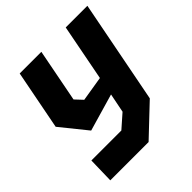

<svg xmlns="http://www.w3.org/2000/svg" viewBox="-199 -680 1019 1019"><g transform="rotate(-45 310.0 -170.5)"><path d="M47.5 200H335L503.5 40.5L616.5 -541H454L392.5 -223L252 -200L213 -241.5L271 -541H108.5L43.5 -206L162.5 -58.5L372.5 -119.5L351 -11.5L276 54.5H51Z"/></g></svg>

Font: Monaspace Krypton ExtraBold
Style: Italic
Weight: 800
Italic angle: -11°
Designer: Riley Cran & the Lettermatic Team
Foundry: Lettermatic
Version: Version 1.101 (Monaspace Krypton)